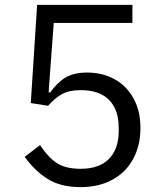

<svg xmlns="http://www.w3.org/2000/svg" viewBox="-20 -753 670 786"><path d="M522 -733V-659H200L179 -375H186Q215 -416 249 -436Q283 -456 337 -456Q400 -456 449.5 -428.5Q499 -401 527 -349.5Q555 -298 555 -229Q555 -158 525.5 -103Q496 -48 440.5 -17.5Q385 13 310 13Q228 13 175 -20.5Q122 -54 81 -111L144 -159Q176 -110 212 -86Q248 -62 310 -62Q386 -62 426 -102.5Q466 -143 466 -217V-229Q466 -304 426.5 -344Q387 -384 310 -384Q263 -384 233.5 -367.5Q204 -351 177 -320L106 -331L132 -733Z"/></svg>

Font: IBM Plex Sans SC
Style: Regular
Weight: 400
Designer: Mike Abbink; Paul van der Laan; Pieter van Rosmalen; Eunyou Noh; Wujin Sim; Chorong Kim; Dohee Lee; Yejin We; Jinhee Kim
Foundry: Sandoll Inc.
Version: Version 1.000